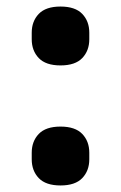

<svg xmlns="http://www.w3.org/2000/svg" viewBox="-20 -556 370 587"><path d="M165 11Q120 11 98.5 -11.5Q77 -34 77 -69V-89Q77 -124 98.5 -146.5Q120 -169 165 -169Q210 -169 231.5 -146.5Q253 -124 253 -89V-69Q253 -34 231.5 -11.5Q210 11 165 11ZM165 -356Q120 -356 98.5 -378.5Q77 -401 77 -436V-456Q77 -491 98.5 -513.5Q120 -536 165 -536Q210 -536 231.5 -513.5Q253 -491 253 -456V-436Q253 -401 231.5 -378.5Q210 -356 165 -356Z"/></svg>

Font: IBM Plex Arabic
Style: Bold
Weight: 700
Designer: Mike Abbink, Paul van der Laan, Pieter van Rosmalen, Wael Morcos, Khajak Apelian
Foundry: Bold Monday
Version: Version 1.0